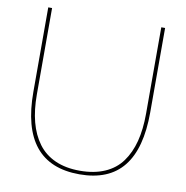

<svg xmlns="http://www.w3.org/2000/svg" viewBox="-88 -895 959 990"><g transform="rotate(10 391.0 -400.0)"><path d="M696.8 -810.1V-368.2Q696.8 -178.7 621.3 -84.5Q545.9 9.8 392.1 9.8Q85 9.8 85 -368.2V-810.1H105V-357.9Q105 -277.3 121.6 -214.1Q138.2 -150.9 172.4 -104.5Q206.5 -58.1 261.7 -33.4Q316.9 -8.8 391.1 -8.8Q465.8 -8.8 521.2 -33Q576.7 -57.1 610.4 -103.3Q644 -149.4 660.4 -212.6Q676.8 -275.9 676.8 -357.9V-810.1Z"/></g></svg>

Font: Sinkin Sans 100 Thin
Style: Regular
Weight: 100
Designer: Keith Bates
Foundry: K-Type
Version: Sinkin Sans (version 1.0)  by Keith Bates   •   © 2014   www